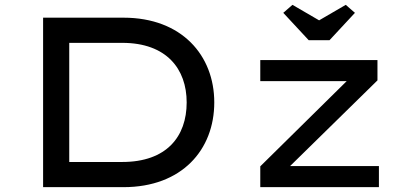

<svg xmlns="http://www.w3.org/2000/svg" viewBox="-20 -773 1670 793"><path d="M1341 -607 1446 -720 1408 -753 1298 -689 1188 -753 1150 -720 1255 -607ZM490 0C731 0 865 -154 865 -350C865 -544 731 -700 490 -700H158V0ZM266 -596H485C668 -596 751 -488 751 -350C751 -209 668 -104 485 -104H266ZM1545 0V-87H1178L1539 -441V-525H1055V-438H1412L1055 -86V0Z"/></svg>

Font: Lexend Peta
Style: Regular
Weight: 400
Designer: Bonnie Shaver-Troup, Thomas Jockin
Foundry: Lexend
Version: Version 1.007